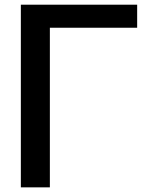

<svg xmlns="http://www.w3.org/2000/svg" viewBox="-20 -767 632 814"><path d="M68.4 27.3V-747.1H561.5V-649.4H191.4V27.3Z"/></svg>

Font: GenEi M Gothic v2 Medium
Style: Regular
Weight: 500
Version: Version 2.0